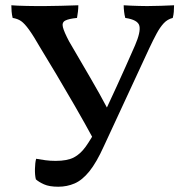

<svg xmlns="http://www.w3.org/2000/svg" viewBox="-20 -699 698 728"><path d="M201 9Q167 9 147 0Q127 -9 116 -19Q112 -35 112.5 -58.5Q113 -82 117 -97Q134 -94 152 -91.5Q170 -89 191 -89Q235 -89 260 -102Q285 -115 305 -143Q325 -171 351 -219Q387 -294 422 -370.5Q457 -447 492 -527Q514 -578 508.5 -601Q503 -624 455 -631Q452 -642 450.5 -655Q449 -668 449 -679Q463 -678 477.5 -677.5Q492 -677 507 -676.5Q522 -676 538 -676Q561 -676 590 -677Q619 -678 640 -679Q640 -666 639 -654Q638 -642 635 -631Q615 -626 601 -611Q587 -596 574 -572Q561 -548 546 -516L374 -145Q346 -83 319 -49.5Q292 -16 263 -3.5Q234 9 201 9ZM340 -161Q301 -233 264 -297Q227 -361 194 -416.5Q161 -472 134 -516Q107 -563 90 -586.5Q73 -610 60 -619Q47 -628 28 -631Q25 -643 24 -655.5Q23 -668 23 -679Q33 -678 48.5 -677.5Q64 -677 81.5 -676.5Q99 -676 117 -676Q135 -676 150 -676Q174 -676 210 -677Q246 -678 277 -679Q277 -667 275.5 -654.5Q274 -642 272 -631Q241 -628 227.5 -621Q214 -614 218.5 -596Q223 -578 242 -542Q269 -496 287.5 -464Q306 -432 322.5 -404Q339 -376 356.5 -344.5Q374 -313 398 -268Z"/></svg>

Font: Vollkorn Medium
Style: Regular
Weight: 500
Designer: Friedrich Althausen
Foundry: Friedrich Althausen
Version: Version 5.000